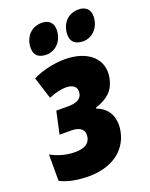

<svg xmlns="http://www.w3.org/2000/svg" viewBox="-145 -844 726 930"><g transform="rotate(-20 217.5 -378.5)"><path d="M348 -614C393 -614 435 -653 435 -712C435 -747 413 -767 377 -767C317 -767 285 -720 285 -670C285 -633 307 -614 348 -614ZM158 -614C204 -614 245 -653 245 -712C245 -747 223 -767 188 -767C128 -767 96 -720 96 -670C96 -633 117 -614 158 -614ZM149 10C262 10 345 -43 366 -137C382 -209 355 -265 294 -286L295 -291C361 -313 393 -344 405 -402C424 -496 354 -563 231 -563C176 -563 113 -548 66 -525L102 -412C133 -425 166 -433 190 -433C230 -433 249 -414 243 -383C238 -356 214 -343 170 -343H109L84 -228H144C191 -228 214 -207 207 -171C201 -139 175 -123 127 -123C87 -123 40 -134 3 -156V-20C37 -1 90 10 149 10Z"/></g></svg>

Font: Noto Sans ExtraCondensed Black
Style: Italic
Weight: 900
Width: 2
Italic angle: -12°
Designer: Monotype Design Team
Foundry: Monotype Imaging Inc.
Version: Version 2.013